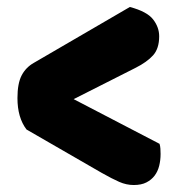

<svg xmlns="http://www.w3.org/2000/svg" viewBox="-20 -534 511 550"><path d="M437 -122Q439 -116 439.5 -108Q440 -100 440 -93Q440 -75 436 -59Q432 -43 423 -31Q414 -19 399.5 -11.5Q385 -4 363 -4Q342 -4 321.5 -13Q301 -22 271 -39L56 -163Q30 -197 30 -253Q30 -295 42 -318Q54 -341 77 -354L352 -514Q401 -501 418.5 -478.5Q436 -456 436 -430Q436 -395 418.5 -375.5Q401 -356 367 -339L191 -250Z"/></svg>

Font: Baloo Tammudu
Style: Regular
Weight: 400
Designer: Omkar Shende and Ek Type
Foundry: Ek Type
Version: Version 1.443;PS 1.000;hotconv 16.6.51;makeotf.lib2.5.65220;